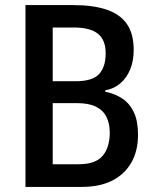

<svg xmlns="http://www.w3.org/2000/svg" viewBox="-20 -734 608 754"><path d="M268 -714Q346 -714 399 -696Q452 -678 478.5 -639.5Q505 -601 505 -538Q505 -495 491.5 -462Q478 -429 453.5 -407.5Q429 -386 393 -379V-374Q432 -366 461 -346.5Q490 -327 506 -292.5Q522 -258 522 -205Q522 -141 495.5 -95Q469 -49 420 -24.5Q371 0 302 0H80V-714ZM277 -415Q343 -415 369 -443Q395 -471 395 -525Q395 -577 364.5 -601.5Q334 -626 270 -626H187V-415ZM187 -329V-89H289Q355 -89 383 -122Q411 -155 411 -213Q411 -249 398 -275Q385 -301 357 -315Q329 -329 282 -329Z"/></svg>

Font: Noto Sans Display SemiCondensed Medium
Style: Regular
Weight: 500
Width: 4
Designer: Monotype Design Team
Foundry: Monotype Imaging Inc.
Version: Version 2.003